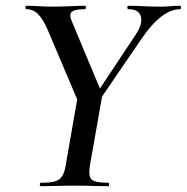

<svg xmlns="http://www.w3.org/2000/svg" viewBox="-20 -645 647 665"><path d="M303 -266 288 -281 450 -525Q475 -563 468 -588Q461 -613 425 -613Q421 -613 421 -619Q421 -625 425 -625Q448 -625 476 -623.5Q504 -622 536 -622Q557 -622 570.5 -623.5Q584 -625 603 -625Q607 -625 607 -619Q607 -613 603 -613Q572 -613 538.5 -587.5Q505 -562 469 -509ZM122 0Q118 0 118 -6Q118 -12 122 -12Q154 -12 171 -17Q188 -22 196.5 -37Q205 -52 209 -81L249 -310L335 -319L293 -81Q285 -38 295.5 -25Q306 -12 355 -12Q358 -12 358 -6Q358 0 355 0Q331 0 302 -1Q273 -2 239 -2Q204 -2 175 -1Q146 0 122 0ZM260 -271 145 -542Q129 -579 112 -596Q95 -613 72 -613Q68 -613 68 -619Q68 -625 72 -625Q91 -625 114.5 -623.5Q138 -622 159 -622Q189 -622 221.5 -623.5Q254 -625 274 -625Q278 -625 277.5 -619Q277 -613 273 -613Q239 -613 229 -604.5Q219 -596 228 -573L335 -317Z"/></svg>

Font: Cormorant Infant Light SemiBold
Style: Italic
Weight: 600
Italic angle: -10°
Version: Version 4.001